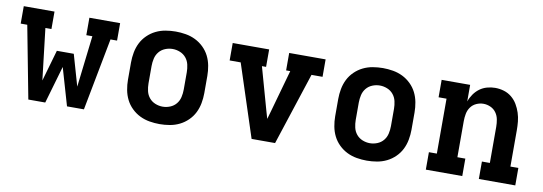

<svg xmlns="http://www.w3.org/2000/svg" viewBox="-47 -808 3094 1095"><g transform="rotate(10 1500.0 -260.0)"><path d="M139 0 59 -419H21V-520H199V-419H164L199 -121L251 -302H349L401 -121L436 -419H401V-520H579V-419H541L461 0H363L300 -217L237 0Z M900 8Q871 8 841.5 3Q812 -2 785.5 -15Q759 -28 737.5 -49Q716 -70 703 -96Q690 -122 684.5 -151.5Q679 -181 679 -210V-310Q679 -339 684.5 -368.5Q690 -398 703 -424Q716 -450 737.5 -471Q759 -492 785.5 -505Q812 -518 841.5 -523Q871 -528 900 -528Q929 -528 958.5 -523Q988 -518 1014.5 -505Q1041 -492 1062.5 -471Q1084 -450 1097 -424Q1110 -398 1115.5 -368.5Q1121 -339 1121 -310V-210Q1121 -181 1115.5 -151.5Q1110 -122 1097 -96Q1084 -70 1062.5 -49Q1041 -28 1014.5 -15Q988 -2 958.5 3Q929 8 900 8ZM900 -93Q922 -93 943 -101.5Q964 -110 978 -127Q992 -144 997 -166Q1002 -188 1002 -210V-310Q1002 -332 997 -354Q992 -376 978 -393Q964 -410 943 -418.5Q922 -427 900 -427Q878 -427 857 -418.5Q836 -410 822 -393Q808 -376 803 -354Q798 -332 798 -310V-210Q798 -188 803 -166Q808 -144 822 -127Q836 -110 857 -101.5Q878 -93 900 -93Z M1432 0 1295 -419H1231V-520H1442V-419H1418L1487 -173Q1490 -162 1493.5 -150.5Q1497 -139 1500 -128Q1503 -139 1506.5 -150.5Q1510 -162 1513 -173L1582 -419H1558V-520H1769V-419H1705L1568 0Z M2100 8Q2071 8 2041.5 3Q2012 -2 1985.5 -15Q1959 -28 1937.5 -49Q1916 -70 1903 -96Q1890 -122 1884.5 -151.5Q1879 -181 1879 -210V-310Q1879 -339 1884.5 -368.5Q1890 -398 1903 -424Q1916 -450 1937.5 -471Q1959 -492 1985.5 -505Q2012 -518 2041.5 -523Q2071 -528 2100 -528Q2129 -528 2158.5 -523Q2188 -518 2214.5 -505Q2241 -492 2262.5 -471Q2284 -450 2297 -424Q2310 -398 2315.5 -368.5Q2321 -339 2321 -310V-210Q2321 -181 2315.5 -151.5Q2310 -122 2297 -96Q2284 -70 2262.5 -49Q2241 -28 2214.5 -15Q2188 -2 2158.5 3Q2129 8 2100 8ZM2100 -93Q2122 -93 2143 -101.5Q2164 -110 2178 -127Q2192 -144 2197 -166Q2202 -188 2202 -210V-310Q2202 -332 2197 -354Q2192 -376 2178 -393Q2164 -410 2143 -418.5Q2122 -427 2100 -427Q2078 -427 2057 -418.5Q2036 -410 2022 -393Q2008 -376 2003 -354Q1998 -332 1998 -310V-210Q1998 -188 2003 -166Q2008 -144 2022 -127Q2036 -110 2057 -101.5Q2078 -93 2100 -93Z M2441 0V-101H2487V-419H2441V-520H2606V-424Q2614 -447 2628 -467Q2642 -487 2661 -501Q2680 -515 2703.5 -521.5Q2727 -528 2750 -528Q2776 -528 2801 -520.5Q2826 -513 2846 -496.5Q2866 -480 2879 -458Q2892 -436 2900 -411.5Q2908 -387 2910.5 -361.5Q2913 -336 2913 -310V-101H2959V0H2748V-101H2794V-310Q2794 -331 2790 -352.5Q2786 -374 2773.5 -391.5Q2761 -409 2741 -418Q2721 -427 2700 -427Q2679 -427 2659 -418Q2639 -409 2626.5 -391.5Q2614 -374 2610 -352.5Q2606 -331 2606 -310V-101H2652V0Z"/></g></svg>

Font: Iosevka HT Extended
Style: Bold
Weight: 700
Width: 7
Monospace: yes
Designer: Belleve Invis
Foundry: Belleve Invis
Version: Version 32.3.0; ttfautohint (v1.8.4)